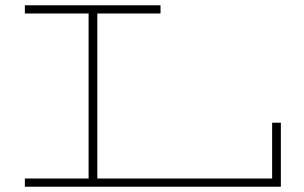

<svg xmlns="http://www.w3.org/2000/svg" viewBox="-20 -706 1148 726"><path d="M1042 -242V0H74V-31H315V-655H74V-686H587V-655H348V-31H1009V-242Z"/></svg>

Font: BioRhyme Expanded ExtraLight
Style: Regular
Weight: 275
Width: 7
Designer: Aoife Mooney
Foundry: Aoife Mooney Type
Version: Version 1.000